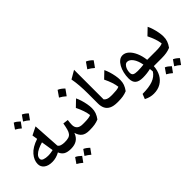

<svg xmlns="http://www.w3.org/2000/svg" viewBox="-34 -1653 2742 2742"><g transform="rotate(-45 1337.0 -282.0)"><path d="M309.6 -443.8 296.4 -524.4 419.9 -585.9 445.8 -171.4Q458.5 -149.4 487.1 -139.9Q515.6 -130.4 554.2 -130.4H554.7V0H554.2Q481.4 0 441.9 -23.4Q402.3 -46.9 382.8 -97.2Q308.6 -55.7 230.5 -55.7Q151.4 -55.7 106 -90.6Q60.5 -125.5 60.5 -183.6Q60.5 -259.3 121.3 -330.6Q182.1 -401.9 309.6 -443.8ZM323.2 -359.4Q272.5 -345.2 229.2 -324.7Q186 -304.2 159.9 -277.3Q133.8 -250.5 133.8 -216.3Q133.8 -186.5 168.9 -173.8Q204.1 -161.1 250 -161.1Q278.8 -161.1 305.9 -165.3Q333 -169.4 352.5 -173.8Q345.7 -219.7 338.9 -262Q332 -304.2 323.2 -359.4ZM179.7 -760.7Q202.1 -791.5 237.3 -843.8Q273.4 -830.1 320.3 -784.7Q281.2 -730.5 261.2 -703.1Q225.6 -735.4 179.7 -760.7ZM342.8 -760.7 400.9 -843.8Q440.9 -827.1 483.4 -784.7Q461.4 -753.4 424.8 -703.1Q388.2 -736.3 342.8 -760.7Z M452.1 207Q474.6 176.3 509.8 124Q545.9 137.7 592.8 183.1Q553.7 237.3 533.7 264.6Q498 232.4 452.1 207ZM615.2 207 673.3 124Q713.4 140.6 755.9 183.1Q733.9 214.4 697.3 264.6Q660.6 231.4 615.2 207ZM554.7 0Q545.4 0 541 -7.8Q536.6 -15.6 536.6 -34.7V-95.7Q536.6 -114.7 541 -122.6Q545.4 -130.4 554.7 -130.4Q602.1 -130.4 631.6 -139.2Q661.1 -147.9 679 -170.2Q696.8 -192.4 708 -232.2Q719.2 -272 730 -334.5L809.6 -324.7Q806.2 -298.3 804 -274.9Q801.8 -251.5 801.8 -232.4Q801.8 -185.5 829.8 -158Q857.9 -130.4 919.9 -130.4H920.4V0H919.9Q846.2 0 805.7 -31Q765.1 -62 746.6 -128.4Q722.7 -62 674.6 -31Q626.5 0 554.7 0Z M1011.7 -731.9Q1035.2 -722.7 1058.1 -706.1Q1081.1 -689.5 1103.5 -666.5Q1087.9 -644 1071.5 -621.3Q1055.2 -598.6 1038.1 -575.2Q997.1 -612.8 947.3 -639.6Q963.9 -663.1 979.7 -685.8Q995.6 -708.5 1011.7 -731.9ZM920.4 0Q911.1 0 906.7 -7.8Q902.3 -15.6 902.3 -34.7V-95.7Q902.3 -114.7 906.7 -122.6Q911.1 -130.4 920.4 -130.4H950.7Q991.2 -130.4 1027.3 -134.5Q1063.5 -138.7 1085 -149.4Q1073.7 -243.2 1013.2 -365.2L1111.3 -459.5Q1127.9 -426.3 1142.1 -380.9Q1156.2 -335.4 1165 -287.8Q1173.8 -240.2 1173.8 -199.7Q1173.8 -152.3 1159.4 -112.5Q1145 -72.8 1114.3 -30.8Q1074.2 -14.2 1032 -7.1Q989.7 0 934.6 0Z M1379.9 -768.1V-170.9Q1394 -152.3 1419.7 -141.4Q1445.3 -130.4 1491.2 -130.4H1491.7V0H1491.2Q1413.1 0 1366.9 -23.2Q1320.8 -46.4 1300.8 -88.1Q1280.8 -129.9 1280.8 -185.1V-386.7Q1280.8 -475.6 1274.7 -554Q1268.6 -632.3 1255.9 -696.3Z M1583 -731.9Q1606.4 -722.7 1629.4 -706.1Q1652.3 -689.5 1674.8 -666.5Q1659.2 -644 1642.8 -621.3Q1626.5 -598.6 1609.4 -575.2Q1568.4 -612.8 1518.6 -639.6Q1535.2 -663.1 1551 -685.8Q1566.9 -708.5 1583 -731.9ZM1491.7 0Q1482.4 0 1478 -7.8Q1473.6 -15.6 1473.6 -34.7V-95.7Q1473.6 -114.7 1478 -122.6Q1482.4 -130.4 1491.7 -130.4H1522Q1562.5 -130.4 1598.6 -134.5Q1634.8 -138.7 1656.2 -149.4Q1645 -243.2 1584.5 -365.2L1682.6 -459.5Q1699.2 -426.3 1713.4 -380.9Q1727.5 -335.4 1736.3 -287.8Q1745.1 -240.2 1745.1 -199.7Q1745.1 -152.3 1730.7 -112.5Q1716.3 -72.8 1685.5 -30.8Q1645.5 -14.2 1603.3 -7.1Q1561 0 1505.9 0Z M2015.6 -426.3Q2065.4 -426.3 2107.7 -388.2Q2149.9 -350.1 2179.4 -283.4Q2209 -216.8 2219.2 -130.4H2275.4V0H2222.7Q2217.8 83.5 2182.9 146.5Q2147.9 209.5 2087.6 244.9Q2027.3 280.3 1945.3 280.3Q1909.2 280.3 1874.3 271.7Q1839.4 263.2 1798.8 242.7L1828.6 167.5Q1960 167 2038.3 138.2Q2116.7 109.4 2158.7 44.9Q2158.2 30.3 2157 17.3Q2155.8 4.4 2153.8 -10.7Q2119.1 -2 2079.1 2.9Q2039.1 7.8 1997.1 7.8Q1918.9 7.8 1880.9 -24.2Q1842.8 -56.2 1842.8 -129.9Q1842.8 -186.5 1855.5 -239.7Q1868.2 -293 1891.4 -335Q1914.6 -377 1946 -401.6Q1977.5 -426.3 2015.6 -426.3ZM1995.1 -313.5Q1972.2 -313.5 1953.1 -293.9Q1934.1 -274.4 1922.9 -243.4Q1911.6 -212.4 1911.6 -177.2Q1911.6 -138.7 1935.3 -125.5Q1959 -112.3 2011.2 -112.3Q2040 -112.3 2072.5 -114.3Q2105 -116.2 2133.3 -120.1Q2116.7 -210.4 2078.9 -262Q2041 -313.5 1995.1 -313.5Z M2263.7 207Q2286.1 176.3 2321.3 124Q2357.4 137.7 2404.3 183.1Q2365.2 237.3 2345.2 264.6Q2309.6 232.4 2263.7 207ZM2426.8 207 2484.9 124Q2524.9 140.6 2567.4 183.1Q2545.4 214.4 2508.8 264.6Q2472.2 231.4 2426.8 207ZM2275.4 0Q2266.1 0 2261.7 -7.8Q2257.3 -15.6 2257.3 -34.7V-95.7Q2257.3 -114.7 2261.7 -122.6Q2266.1 -130.4 2275.4 -130.4H2397Q2437.5 -130.4 2473.6 -134.5Q2509.8 -138.7 2531.2 -149.4Q2520 -244.1 2459 -365.2L2557.6 -459.5Q2574.2 -426.3 2588.4 -380.9Q2602.5 -335.4 2611.3 -287.8Q2620.1 -240.2 2620.1 -199.7Q2620.1 -152.3 2605.7 -112.5Q2591.3 -72.8 2561 -30.8Q2521 -14.2 2478.5 -7.1Q2436 0 2380.9 0Z"/></g></svg>

Font: Pinar-DS1-FD SemiBold
Style: Regular
Weight: 600
Designer: Amin Abedi
Version: Version 3.000